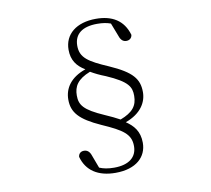

<svg xmlns="http://www.w3.org/2000/svg" viewBox="-91 -854 1182 1078"><g transform="rotate(-10 500.0 -315.5)"><path d="M523 -751C412 -751 342 -695 342 -606C342 -547 369 -510 416 -482C329 -452 292 -395 292 -331C292 -258 330 -213 450 -159C566 -108 610 -79 610 -10C610 52 565 90 480 90C446 90 419 85 396 75L369 3C360 -25 345 -33 328 -33C311 -33 298 -23 296 -4C318 77 383 120 483 120C601 120 662 60 662 -20C662 -87 629 -122 588 -150C677 -182 712 -242 712 -300C712 -375 677 -419 550 -475C439 -523 394 -551 394 -620C394 -687 441 -722 525 -722C557 -722 580 -718 602 -710L631 -635C640 -607 655 -599 671 -599C688 -599 702 -609 704 -628C679 -714 614 -751 523 -751ZM562 -170C539 -183 511 -196 477 -211C365 -260 343 -291 343 -345C343 -397 365 -435 439 -464C463 -450 489 -437 523 -424C645 -371 660 -338 660 -288C660 -231 633 -197 562 -170Z"/></g></svg>

Font: Noto Serif SC Light
Style: Regular
Weight: 300
Designer: Ryoko NISHIZUKA 西塚涼子 (kana & ideographs); Frank Grießhammer (Latin, Greek & Cyrillic); Wenlong ZHANG 张文龙 (bopomofo); San
Foundry: Adobe
Version: Version 2.001;hotconv 1.1.0;makeotfexe 2.6.0